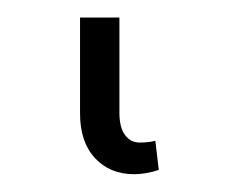

<svg xmlns="http://www.w3.org/2000/svg" viewBox="-20 21 265 219"><path d="M71.3 150.4V41H116.2V149.4Q116.2 166.5 122.6 175Q128.9 183.6 139.6 183.6Q149.4 183.6 157.2 181.6L161.1 214.8Q146.5 219.7 132.8 219.7Q105.5 219.7 88.4 201.4Q71.3 183.1 71.3 150.4Z"/></svg>

Font: Pretendard GOV ExtraLight
Style: Regular
Weight: 200
Designer: Base glyphs from Inter by Rasmus Andersson; Hangeul glyphs from Noto Sans CJK(Source Han Sans) by Jang Soo-young and Kan
Foundry: Kil Hyung-jin
Version: Version 1.309